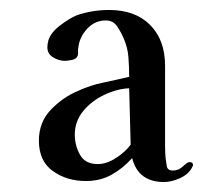

<svg xmlns="http://www.w3.org/2000/svg" viewBox="-20 -763 430 385"><path d="M242 -473Q232 -459 213 -446.5Q194 -434 176 -434Q151 -434 140.5 -452.5Q130 -471 130 -493Q130 -520 147 -540.5Q164 -561 189.5 -573Q215 -585 239 -586Q240 -558 240.5 -530Q241 -502 242 -473ZM367 -432Q367 -438 360 -438Q356 -438 347 -429.5Q338 -421 327 -421Q316 -421 314.5 -429.5Q313 -438 312 -446Q311 -459 311 -471Q311 -483 311 -496V-631Q311 -683 281 -713Q251 -743 199 -743Q164 -743 133 -732Q119 -726 100.5 -712Q82 -698 77 -682Q76 -678 75.5 -675Q75 -672 75 -668Q75 -655 86.5 -648Q98 -641 110 -641Q116 -641 125 -643Q134 -645 136 -652Q137 -656 136.5 -659.5Q136 -663 137 -667Q139 -688 154.5 -705Q170 -722 192 -722Q207 -722 215 -710Q223 -698 228 -686Q236 -668 237.5 -648.5Q239 -629 239 -609Q214 -603 187.5 -597.5Q161 -592 137 -581Q106 -568 82 -543Q58 -518 58 -481Q58 -440 86 -420Q114 -400 152 -400Q181 -400 203.5 -412.5Q226 -425 245 -446Q257 -398 309 -398Q324 -398 341.5 -406Q359 -414 366 -429Q366 -429 366.5 -430Q367 -431 367 -432Z"/></svg>

Font: UoqMunThenKhung
Style: Regular
Weight: 400
Designer: Font-Kai, 金井和夫, 宇文滿月
Foundry: Kazuo Kanai, Moonlit Owen
Version: Version 1.197